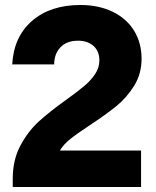

<svg xmlns="http://www.w3.org/2000/svg" viewBox="-20 -749 623 769"><path d="M246 -350Q292 -383 318 -405Q344 -427 361 -452.5Q378 -478 378 -507Q378 -544 354.5 -565Q331 -586 293 -586Q247 -586 222 -559.5Q197 -533 197 -491H29Q35 -602 108.5 -665.5Q182 -729 302 -729Q375 -729 431 -702Q487 -675 517 -626Q547 -577 547 -514Q547 -453 517 -405Q487 -357 445.5 -323.5Q404 -290 339 -247Q287 -213 260 -191Q233 -169 220 -146H545V0H31V-33Q31 -109 62 -166.5Q93 -224 136 -263Q179 -302 246 -350Z"/></svg>

Font: Mona Sans ExtraBold
Style: Regular
Weight: 800
Designer: Deni Anggara
Foundry: GitHub
Version: Version 2.000